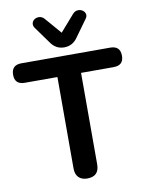

<svg xmlns="http://www.w3.org/2000/svg" viewBox="-104 -1018 834 1096"><g transform="rotate(-10 312.5 -469.5)"><path d="M312 8Q280 8 262 -10Q244 -28 244 -62V-592H55Q-3 -592 -3 -648Q-3 -705 55 -705H570Q628 -705 628 -648Q628 -592 570 -592H381V-62Q381 8 312 8ZM312 -752Q264 -752 235 -794L165 -891Q155 -906 158.5 -919.5Q162 -933 174 -940.5Q186 -948 201.5 -947Q217 -946 230 -932L312 -837L395 -932Q408 -946 423.5 -947Q439 -948 451 -940.5Q463 -933 467 -919.5Q471 -906 460 -891L390 -794Q361 -752 312 -752Z"/></g></svg>

Font: Chiron GoRound TC SB
Style: Regular
Weight: 500
Designer: Ryoko NISHIZUKA 西塚涼子 (kana, bopomofo & ideographs); Paul D. Hunt (Latin, Greek & Cyrillic); Sandoll Communications 산돌커뮤니
Foundry: Adobe
Version: Version 1.000;hotconv 1.1.1;makeotfexe 2.6.0